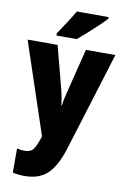

<svg xmlns="http://www.w3.org/2000/svg" viewBox="-107 -827 740 1129"><g transform="rotate(10 263.5 -263.0)"><path d="M1 -553H180L249 -290Q254 -269 258 -246.5Q262 -224 263 -207H267Q270 -239 283 -288L349 -553H525L343 35Q309 145 258.5 192.5Q208 240 123 240Q102 240 84 238Q66 236 51 232V88Q72 94 96 94Q132 94 147.5 74Q163 54 181 0L183 -8ZM447 -756Q431 -738 402.5 -711Q374 -684 342.5 -656Q311 -628 285 -606H164V-620Q188 -656 213.5 -694.5Q239 -733 257 -766H447Z"/></g></svg>

Font: Noto Sans Gujarati UI Condensed Black
Style: Regular
Weight: 900
Width: 3
Designer: Jelle Bosma - Monotype Design Team, Universal Thirst
Foundry: Monotype Imaging Inc.
Version: Version 2.106; ttfautohint (v1.8.4.7-5d5b)